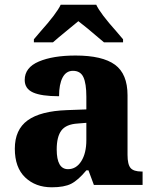

<svg xmlns="http://www.w3.org/2000/svg" viewBox="-20 -786 654 816"><path d="M43 -154Q43 -235 97.5 -274.5Q152 -314 265 -318L347 -321V-375Q347 -431 334.5 -458Q322 -485 290 -485Q261 -485 246 -456.5Q231 -428 231 -377Q156 -377 120.5 -393Q85 -409 85 -446Q85 -499 145 -524.5Q205 -550 301 -550Q415 -550 468.5 -511Q522 -472 522 -381V-128Q522 -87 535 -72Q548 -57 582 -57H586V0H379L356 -62H347Q312 -20 282.5 -5Q253 10 200 10Q131 10 87 -32Q43 -74 43 -154ZM347 -191V-264L310 -261Q261 -258 241 -231.5Q221 -205 221 -151Q221 -67 269 -67Q304 -67 325.5 -101Q347 -135 347 -191ZM124 -619 152 -652Q221 -729 238 -766H389Q406 -729 475 -652L503 -619V-606H422L352 -665Q341 -673 313 -696L279 -668Q219 -619 205 -606H124Z"/></svg>

Font: Noto Serif ExtraBold
Style: Regular
Weight: 800
Designer: Monotype Design Team
Foundry: Monotype Imaging Inc.
Version: Version 1.001